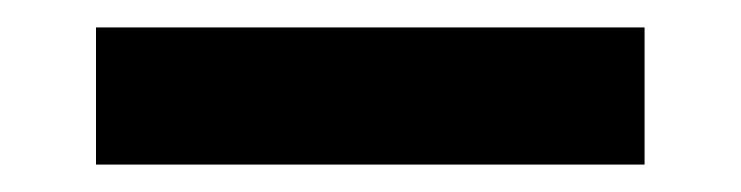

<svg xmlns="http://www.w3.org/2000/svg" viewBox="-20 -420 540 140"><path d="M50 -300H450V-400H50Z"/></svg>

Font: Connection Serif
Style: Regular
Weight: 400
Version: Version 0.2